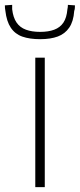

<svg xmlns="http://www.w3.org/2000/svg" viewBox="-73 -769 328 789"><path d="M72 0V-532H111V0ZM92 -608Q49 -608 19 -618.5Q-11 -629 -28.5 -655Q-46 -681 -51 -725Q-52 -730 -52.5 -735.5Q-53 -741 -53 -747L-23 -749Q-23 -744 -23 -739.5Q-23 -735 -23 -731Q-19 -697 -5 -676.5Q9 -656 33.5 -647Q58 -638 92 -638Q126 -638 150 -647Q174 -656 187.5 -676Q201 -696 204 -731Q205 -735 205.5 -739.5Q206 -744 206 -749L235 -747Q235 -741 234.5 -735Q234 -729 232 -724Q229 -681 211.5 -655.5Q194 -630 164.5 -619Q135 -608 92 -608Z"/></svg>

Font: Georama ExtraLight
Style: Regular
Weight: 250
Version: Version 1.001